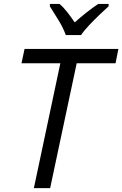

<svg xmlns="http://www.w3.org/2000/svg" viewBox="-20 -965 627 985"><path d="M153.8 0 289.6 -640.6H90.3L106 -713.9H587.4L572.8 -640.6H373.5L237.3 0ZM317.4 -785.2Q304.2 -822.8 279.3 -862.8Q254.4 -902.8 235.8 -932.6V-944.8H285.2Q305.2 -928.2 325 -902.8Q344.7 -877.4 363.3 -850.1Q426.8 -906.7 483.9 -944.8H537.6L537.1 -932.6Q519.5 -917 491.9 -890.6Q464.4 -864.3 437.5 -835.9Q410.6 -807.6 396 -785.2Z"/></svg>

Font: Open Sans
Style: Italic
Weight: 400
Italic angle: -12°
Designer: Monotype Design Team
Foundry: Monotype Imaging Inc.
Version: Version 3.000; ttfautohint (v1.8.4)